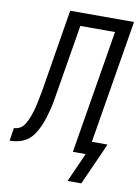

<svg xmlns="http://www.w3.org/2000/svg" viewBox="-137 -798 734 1019"><g transform="rotate(10 230.5 -289.0)"><path d="M300 157 370 0H301L411 -665H224L163 -297Q159 -273 155 -249Q151 -225 145 -201.5Q139 -178 131.5 -154Q124 -130 114 -107.5Q104 -85 89.5 -63Q75 -41 54 -26.5Q33 -12 8.5 -6Q-16 0 -40 0L-29 -70Q-18 -70 -6 -74.5Q6 -79 14.5 -87Q23 -95 29.5 -105.5Q36 -116 41 -127Q46 -138 50 -149Q54 -160 57.5 -171Q61 -182 64 -193.5Q67 -205 69.5 -216.5Q72 -228 74 -239Q76 -250 78.5 -261.5Q81 -273 83 -284Q85 -295 87 -307L157 -735H501L391 -70H475L461 -37L374 157Z"/></g></svg>

Font: Iosevka
Style: Italic
Weight: 400
Italic angle: -9°
Monospace: yes
Designer: Belleve Invis
Foundry: Belleve Invis
Version: Version 32.5.0; ttfautohint (v1.8.4)